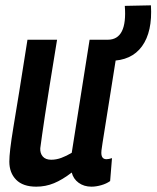

<svg xmlns="http://www.w3.org/2000/svg" viewBox="-20 -690 587 720"><path d="M116 10Q66 10 40.5 -16Q15 -42 15 -84Q15 -102 18.5 -132.5Q22 -163 30.5 -214.5Q39 -266 52 -345.5Q65 -425 83 -541H194Q177 -437 166 -368.5Q155 -300 148.5 -256.5Q142 -213 138 -185Q134 -157 131 -134Q130 -115 140.5 -103Q151 -91 172 -91Q191 -91 210 -98Q229 -105 249 -117L316 -541H426Q407 -420 394.5 -342.5Q382 -265 375 -220Q368 -175 364.5 -154Q361 -133 360.5 -126Q360 -119 360 -117Q360 -93 379 -93Q388 -93 400 -97L393 -11Q379 -1 359.5 4.5Q340 10 323 10Q295 10 275 -4.5Q255 -19 249 -43Q214 -16 182.5 -3Q151 10 116 10ZM373 -462 369 -541H384Q458 -541 448 -668L546 -670Q552 -571 512.5 -516.5Q473 -462 393 -462Z"/></svg>

Font: Georama SemiCondensed SemiBold
Style: Italic
Weight: 600
Width: 4
Italic angle: -9°
Designer: Jean-Baptiste Levee
Foundry: Production Type
Version: Version 1.000